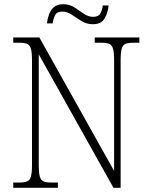

<svg xmlns="http://www.w3.org/2000/svg" viewBox="-20 -892 716 912"><path d="M43 0V-25H72Q96 -25 109 -30.5Q122 -36 127 -54Q132 -72 132 -109V-606Q132 -642 127 -660Q122 -678 109 -683.5Q96 -689 72 -689H43V-714H167L522 -80V-606Q522 -642 517 -660Q512 -678 499 -683.5Q486 -689 462 -689H430V-714H642V-689H613Q589 -689 576 -683.5Q563 -678 558 -660Q553 -642 553 -605V0H519L164 -634V-109Q164 -72 169 -54Q174 -36 186.5 -30.5Q199 -25 224 -25H255V0ZM421 -777Q391 -777 367 -792Q343 -807 321 -822Q299 -837 276 -837Q250 -837 241.5 -819.5Q233 -802 230 -781H203Q205 -801 212.5 -822.5Q220 -844 236 -858Q252 -872 279 -872Q310 -872 333.5 -857Q357 -842 378 -827Q399 -812 423 -812Q448 -812 457 -828.5Q466 -845 468 -866H496Q493 -834 477.5 -805.5Q462 -777 421 -777Z"/></svg>

Font: Noto Serif Armenian SemiCondensed ExtraLight
Style: Regular
Weight: 200
Width: 4
Designer: Monotype Design Team
Foundry: Monotype Imaging Inc.
Version: Version 2.008; ttfautohint (v1.8.4.7-5d5b)